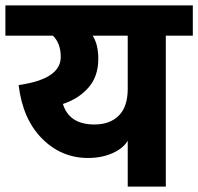

<svg xmlns="http://www.w3.org/2000/svg" viewBox="-50 -691 734 711"><path d="M276 -106Q177 -106 105.5 -178Q34 -250 19 -376Q175 -398 175 -480Q175 -530 146 -559H-30V-671H664V-559H564V0H423V-170Q406 -141 366 -123.5Q326 -106 276 -106ZM300 -230Q357 -230 390 -263Q423 -296 423 -362V-559H293Q314 -527 314 -473Q314 -408 277.5 -366.5Q241 -325 183 -306Q206 -230 300 -230Z"/></svg>

Font: Hind Bold
Style: Regular
Weight: 700
Designer: Manushi Parikh, Satya Rajpurohit
Foundry: Indian Type Foundry
Version: Version 1.201;PS 1.0;hotconv 1.0.78;makeotf.lib2.5.61930; tt